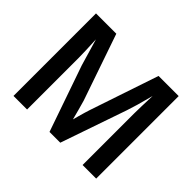

<svg xmlns="http://www.w3.org/2000/svg" viewBox="-150 -910 1132 1132"><g transform="rotate(45 416.5 -344.0)"><path d="M185.1 -431.2V0H71.8V-688H241.2L384.3 -272.5Q393.1 -241.2 402.1 -208.7Q411.1 -176.3 417.5 -149.9Q421.9 -166.5 427.5 -186.5Q433.1 -206.5 438.7 -226.1Q444.3 -245.6 449.2 -259.8L593.3 -688H761.2V0H647.9V-431.2Q647.9 -453.1 649.2 -493.9Q650.4 -534.7 652.3 -579.6Q637.2 -521.5 625 -479.5Q612.8 -437.5 604 -412.1L461.9 0H372.1L229 -412.1L179.7 -579.6Q182.1 -529.8 183.6 -492.7Q185.1 -455.6 185.1 -431.2Z"/></g></svg>

Font: Arimo SemiBold
Style: Regular
Weight: 600
Designer: Steve Matteson
Foundry: Monotype Imaging Inc.
Version: Version 1.33